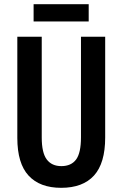

<svg xmlns="http://www.w3.org/2000/svg" viewBox="-20 -890 587 920"><path d="M484 -231Q484 -108 430.5 -49Q377 10 273 10Q171 10 117 -48.5Q63 -107 63 -229V-714H180V-231Q180 -158 204 -126Q228 -94 274 -94Q321 -94 344.5 -125.5Q368 -157 368 -232V-714H484ZM405 -870V-787H141V-870Z"/></svg>

Font: Noto Sans Arabic ExtCond SemBd
Style: Regular
Weight: 600
Width: 2
Designer: Monotype Design Team, Nadine Chahine, Nizar Qandah and Khaled Hosny
Foundry: Monotype Imaging Inc.
Version: Version 2.012; ttfautohint (v1.8.4.7-5d5b)